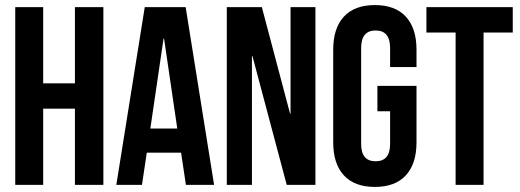

<svg xmlns="http://www.w3.org/2000/svg" viewBox="-20 -728 2047 756"><path d="M150 -300V0H40V-700H150V-400H275V-700H387V0H275V-300Z M711 -700 823 0H712L693 -127H558L539 0H438L550 -700ZM624 -576 572 -222H678L626 -576Z M1109 0 974 -507H972V0H873V-700H1011L1122 -281H1124V-700H1222V0Z M1466 -290V-390H1620V-168Q1620 -83 1578 -37.5Q1536 8 1456 8Q1376 8 1334 -37.5Q1292 -83 1292 -168V-532Q1292 -617 1334 -662.5Q1376 -708 1456 -708Q1536 -708 1578 -662.5Q1620 -617 1620 -532V-464H1516V-539Q1516 -608 1459 -608Q1402 -608 1402 -539V-161Q1402 -93 1459 -93Q1516 -93 1516 -161V-290Z M1659 -600V-700H1999V-600H1884V0H1774V-600Z"/></svg>

Font: Bebas Neue
Style: Regular
Weight: 400
Designer: Ryoichi Tsunekawa
Foundry: Ryoichi Tsunekawa
Version: Version 1.400